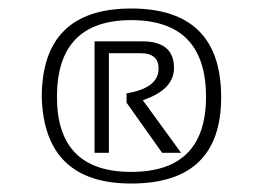

<svg xmlns="http://www.w3.org/2000/svg" viewBox="-20 -728 618 451"><path d="M202.1 -369.1V-630.9H314Q388.7 -630.9 388.7 -568.4Q388.7 -517.1 315.4 -492.7L405.3 -369.1H360.8L277.3 -486.8V-508.8Q352.5 -521 352.5 -566.9Q352.5 -603 310.5 -603H235.8V-369.1ZM288.1 -324.2Q463.9 -324.2 463.9 -500.5Q463.9 -680.7 288.1 -680.7Q113.8 -680.7 113.8 -500.5Q113.8 -324.2 288.1 -324.2ZM78.1 -499.5Q78.1 -708 288.1 -708Q499.5 -708 499.5 -499.5Q499.5 -296.9 288.1 -296.9Q84 -296.9 78.1 -499.5Z"/></svg>

Font: Sansation Light
Style: Light
Weight: 300
Designer: Bernd Montag
Version: Version 1.301